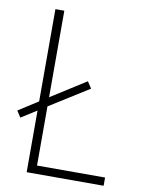

<svg xmlns="http://www.w3.org/2000/svg" viewBox="-82 -771 614 828"><g transform="rotate(10 225.5 -357.0)"><path d="M93 0H430V-36H132V-295L304 -403L285 -432L132 -335V-714H93V-310L7 -255L25 -227L93 -270Z"/></g></svg>

Font: Noto Sans Lao UI SemCond ExtLt
Style: Regular
Weight: 200
Width: 4
Designer: Monotype Design Team
Foundry: Monotype Imaging Inc.
Version: Version 2.000